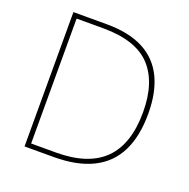

<svg xmlns="http://www.w3.org/2000/svg" viewBox="-127 -836 946 959"><g transform="rotate(20 346.0 -357.0)"><path d="M628 -364Q628 -244 587.5 -163Q547 -82 464.5 -41Q382 0 257 0H103V-714H280Q398 -714 475 -674Q552 -634 590 -556Q628 -478 628 -364ZM601 -363Q601 -522 522.5 -605.5Q444 -689 270 -689H129V-25H260Q432 -25 516.5 -109Q601 -193 601 -363Z"/></g></svg>

Font: Noto Sans Cham Thin
Style: Regular
Weight: 250
Version: Version 2.002